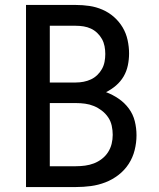

<svg xmlns="http://www.w3.org/2000/svg" viewBox="-20 -755 640 775"><path d="M286 0H85V-735H286Q314 -735 341 -731Q368 -727 393.5 -716Q419 -705 440 -686.5Q461 -668 475 -644.5Q489 -621 495 -593.5Q501 -566 501 -539Q501 -515 496 -491Q491 -467 479 -446.5Q467 -426 448.5 -410Q430 -394 408 -383Q435 -373 459 -356.5Q483 -340 500 -317Q517 -294 524 -266Q531 -238 531 -209Q531 -179 523.5 -149Q516 -119 499.5 -93.5Q483 -68 458.5 -49Q434 -30 405.5 -19Q377 -8 347 -4Q317 0 286 0ZM181 -422H286Q302 -422 317.5 -425Q333 -428 347 -434.5Q361 -441 372.5 -452Q384 -463 391.5 -476.5Q399 -490 402 -505.5Q405 -521 405 -537Q405 -553 402 -568.5Q399 -584 391.5 -597.5Q384 -611 372.5 -622Q361 -633 347 -639.5Q333 -646 317.5 -648.5Q302 -651 286 -651H181ZM181 -84H286Q305 -84 323.5 -86.5Q342 -89 359 -95.5Q376 -102 391 -113.5Q406 -125 416 -140.5Q426 -156 430.5 -174Q435 -192 435 -211Q435 -229 431 -247.5Q427 -266 416.5 -281.5Q406 -297 391 -308.5Q376 -320 359 -327Q342 -334 323.5 -336.5Q305 -339 286 -339H181Z"/></svg>

Font: Iosevka Fixed Curly Md Ex
Style: Regular
Weight: 500
Width: 7
Monospace: yes
Designer: Belleve Invis
Foundry: Belleve Invis
Version: Version 30.1.2